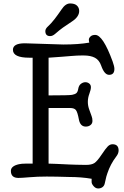

<svg xmlns="http://www.w3.org/2000/svg" viewBox="-20 -1006 706 1094"><path d="M621.1 -184.1Q655.8 -184.1 655.8 -148.4Q655.8 -131.3 642.1 -113.8Q608.9 -70.3 591.8 -18.6L585.9 0Q580.1 21.5 577.4 36.9Q574.7 52.2 564.2 60.1Q553.7 67.9 539.3 67.9Q524.9 67.9 513.4 54.7Q502 41.5 502 31.2V17.6Q502 15.1 502.4 12.7Q443.4 2.4 373 2.4Q298.8 0 246.1 0Q193.4 0 148.2 3.9Q103 7.8 85 7.8Q42 7.8 42 -32.2Q42 -60.1 87.9 -70.3Q103.5 -73.7 125.5 -73.7H166V-677.2H147Q53.7 -677.2 53.7 -722.2Q53.7 -759.3 121.6 -759.3L340.3 -752.4Q428.2 -752.4 488.8 -763.2Q486.3 -771 486.3 -780Q486.3 -789.1 495.6 -798.1Q504.9 -807.1 522.5 -807.1Q566.4 -807.1 621.6 -656.2Q631.8 -627.9 631.8 -613.3Q631.8 -579.6 601.6 -579.6Q574.7 -579.6 556.6 -631.8Q545.4 -664.1 520.8 -677Q496.1 -689.9 458 -689.9H445.8Q420.4 -689.9 386.2 -687Q352.1 -684.1 332 -682.6L291.5 -679.7Q271.5 -678.2 256.8 -677.2V-462.4Q374 -462.4 390.6 -465.6Q407.2 -468.8 415 -475.3Q422.9 -481.9 426 -500.7Q429.2 -519.5 441.4 -528.6Q453.6 -537.6 466.3 -537.6Q479 -537.6 488.5 -530Q498 -522.5 498 -509Q498 -495.6 489.3 -472.2Q480.5 -448.7 480.5 -425.5Q480.5 -402.3 489.3 -379.4L502 -344.2Q506.8 -332 506.8 -317.1Q506.8 -302.2 495.8 -293.5Q484.9 -284.7 468.8 -284.7Q437 -284.7 429.4 -325.7Q421.9 -366.7 412.6 -378.7Q403.3 -390.6 379.4 -390.6H256.8V-73.7Q277.8 -73.2 298.8 -72.3L342.3 -70.3Q355.5 -69.3 372.8 -68.8Q390.1 -68.4 413.8 -67.4Q437.5 -66.4 469.7 -66.4Q502 -66.4 518.1 -77.1Q534.2 -87.9 558.1 -123.8Q582 -159.7 594.2 -171.9Q606.4 -184.1 621.1 -184.1ZM265.6 -800.3Q238.3 -800.3 238.3 -829.1Q238.3 -842.3 254.4 -856.7Q270.5 -871.1 291.5 -897.9L310.1 -922.9Q319.3 -935.5 330.6 -952.1Q353 -986.3 379.4 -986.3Q405.8 -986.3 418.5 -974.1Q431.2 -961.9 431.2 -943.4Q431.2 -910.6 390.4 -883.8Q349.6 -856.9 338.4 -848.6L317.9 -833Q309.1 -826.2 294.4 -813.2Q279.8 -800.3 265.6 -800.3Z"/></svg>

Font: Oldenburg
Style: Regular
Weight: 400
Designer: Nicole Fally
Foundry: Nicole Fally
Version: Version 1.001